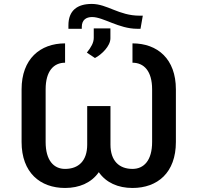

<svg xmlns="http://www.w3.org/2000/svg" viewBox="-20 -928 985 958"><path d="M676.5 -849.8C573.2 -849.8 514.9 -908.4 437.9 -908.4C365.4 -908.4 321.4 -875.4 321.4 -801.8V-784.4H388.1V-793.3C388.1 -828.5 409.8 -843 439.6 -843C495.4 -843 573.2 -784.4 664.1 -784.4H681.1L692.5 -849.8ZM87.7 -219.5C87.7 -66.4 180.8 9.9 304.7 9.9C376.1 9.9 436.4 -16.3 473 -68.9C509.6 -16.3 569.2 9.9 641 9.9C766 9.9 857.6 -66.4 857.6 -219.5V-482.2C857.6 -633.9 766 -711.6 641 -711.6V-615.1C698.2 -615.1 739 -573.5 739 -482.2V-219.5C739 -127.8 698.2 -85.2 641 -85.2C574.6 -85.2 531.2 -125.4 531.2 -206.3V-398.8H415.1V-206.3C415.1 -125.4 371.8 -85.2 304.7 -85.2C248.2 -85.2 207.7 -127.5 207.7 -219.5V-482.2C207.7 -573.5 247.9 -615.1 304.7 -615.1V-711.6C180.4 -711.6 87.7 -633.9 87.7 -482.2ZM413.4 -665.5 453.8 -638.5C486.9 -655.5 530.9 -698.2 530.9 -736.5V-786.2H447.8V-739.3C447.8 -715.2 435 -692.5 413.4 -665.5Z"/></svg>

Font: Magic Ui Pro Medium
Style: Regular
Weight: 500
Designer: Stefan Endress, Andreas Faust
Version: Version 1.000;FEAKit 1.0